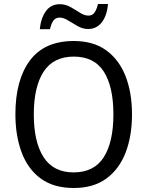

<svg xmlns="http://www.w3.org/2000/svg" viewBox="-20 -1023 736 960"><path d="M640 -451Q640 -343 608 -260Q576 -177 511.5 -130Q447 -83 349 -83Q248 -83 183.5 -130.5Q119 -178 88 -261.5Q57 -345 57 -452Q57 -623 129.5 -720.5Q202 -818 349 -818Q447 -818 511.5 -771Q576 -724 608 -641.5Q640 -559 640 -451ZM149 -451Q149 -313 198 -237Q247 -161 348 -161Q450 -161 498.5 -236.5Q547 -312 547 -451Q547 -590 499 -665Q451 -740 349 -740Q247 -740 198 -664.5Q149 -589 149 -451ZM179 -877Q184 -931 209 -966.5Q234 -1002 279 -1002Q307 -1002 332 -988Q357 -974 379.5 -959.5Q402 -945 422 -945Q442 -945 452.5 -960Q463 -975 470 -1003H520Q515 -945 489 -911.5Q463 -878 421 -878Q394 -878 369 -892Q344 -906 321 -920.5Q298 -935 278 -935Q258 -935 247 -920Q236 -905 230 -877Z"/></svg>

Font: Noto Sans Kannada UI SemiCondensed
Style: Regular
Weight: 400
Width: 4
Designer: Jelle Bosma - Monotype Design Team
Foundry: Monotype Imaging Inc.
Version: Version 2.005; ttfautohint (v1.8.4.7-5d5b)